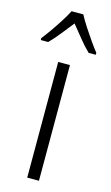

<svg xmlns="http://www.w3.org/2000/svg" viewBox="-145 -809 491 853"><g transform="rotate(15 100.5 -382.5)"><path d="M128 0H74V-532H128ZM127 -765Q139 -742 157.5 -713.5Q176 -685 195 -658Q214 -631 227 -615V-606H194Q171 -628 147 -658Q123 -688 100 -716Q78 -688 53.5 -657.5Q29 -627 8 -606H-26V-615Q-10 -635 8.5 -661.5Q27 -688 44.5 -715.5Q62 -743 73 -765Z"/></g></svg>

Font: Noto Sans Khmer UI Condensed Light
Style: Regular
Weight: 300
Width: 3
Designer: Danh Hong and the Monotype Design Team
Foundry: Monotype Imaging Inc.
Version: Version 2.002; ttfautohint (v1.8.4.7-5d5b)